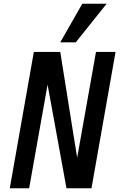

<svg xmlns="http://www.w3.org/2000/svg" viewBox="-20 -1001 640 1021"><path d="M160 -725H300.5L372.5 -272.5L390.5 -163L490.5 -725H594.5L466.5 0H333.5L233 -551L135 0H32ZM300.5 -776 417.5 -981H547L383 -776Z"/></svg>

Font: JuliaMono MediumItalic
Style: Regular
Weight: 500
Italic angle: -9°
Monospace: yes
Designer: cormullion
Foundry: corm
Version: Version 0.049; ttfautohint (v1.8.4)